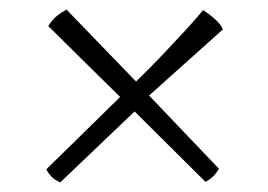

<svg xmlns="http://www.w3.org/2000/svg" viewBox="-20 -494 556 398"><path d="M105 -116Q93 -121 86.5 -128Q80 -135 76 -143L229 -293L80 -440Q89 -454 98.5 -461.5Q108 -469 118 -474L262 -325Q290 -352 317 -380.5Q344 -409 366.5 -433.5Q389 -458 401 -473Q415 -464 426.5 -453.5Q438 -443 442 -433L289 -296L434 -144Q429 -136 423 -129.5Q417 -123 406 -117L259 -263Z"/></svg>

Font: Texturina Medium 12pt Thin
Style: Regular
Weight: 250
Version: Version 1.002